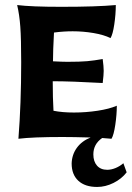

<svg xmlns="http://www.w3.org/2000/svg" viewBox="-20 -547 522 761"><path d="M482 136Q462 162 430 178Q398 194 365 194Q317 194 290.5 169.5Q264 145 264 101Q265 66 284.5 39Q304 12 339 -2Q269 -4 228 -4Q109 -4 53 3Q64 -136 64 -300Q64 -393 60.5 -441Q57 -489 48 -527Q104 -520 223 -520Q363 -520 439 -527Q439 -491 433 -450.5Q427 -410 418 -396Q392 -409 351 -416Q310 -423 268 -423Q232 -423 194 -418Q190 -346 190 -304Q228 -302 247 -302Q298 -302 325.5 -304.5Q353 -307 387 -313Q391 -283 391 -266Q391 -250 387 -218Q261 -225 189 -225Q189 -158 192 -108Q227 -101 273 -101Q320 -101 366.5 -108Q413 -115 443 -128Q443 -93 437 -52.5Q431 -12 422 3L385 0Q350 24 350 65Q350 93 364.5 109.5Q379 126 405 126Q421 126 438 119Q455 112 469 100Z"/></svg>

Font: Mirza
Style: Bold
Weight: 700
Designer: Arabic design by Kourosh Beigpour, Latin design by Eduardo Tunni, engineering by Lasse Fister
Version: Version 1.0010g